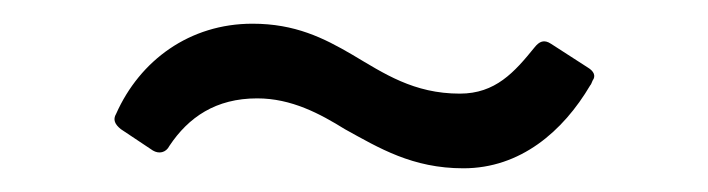

<svg xmlns="http://www.w3.org/2000/svg" viewBox="-20 -374 597 162"><path d="M371 -232C419 -232 455 -263 478 -302C479 -303 479 -304 480 -306C483 -310 481 -314 476 -317L445 -337C439 -341 435 -339 431 -334C414 -313 398 -295 368 -295C329 -295 304 -312 277 -328C253 -342 229 -354 193 -354C140 -354 98 -323 78 -278C75 -273 77 -269 82 -265L109 -247C114 -244 120 -245 123 -251C139 -275 162 -291 197 -291C226 -291 250 -278 271 -265C300 -249 328 -232 371 -232Z"/></svg>

Font: Barlow Semi Condensed
Style: Regular
Weight: 400
Width: 4
Designer: Jeremy Tribby
Foundry: Tribby Type
Version: Version 1.422;hotconv 1.0.109;makeotfexe 2.5.65596